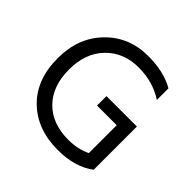

<svg xmlns="http://www.w3.org/2000/svg" viewBox="-176 -850 1021 1021"><g transform="rotate(45 335.0 -339.0)"><path d="M603 -53Q522 8 394 8Q238 8 143 -84.5Q48 -177 48 -338Q48 -491 142.5 -588.5Q237 -686 381 -686Q500 -686 578 -640V-553Q496 -607 388 -607Q275 -607 204 -533.5Q133 -460 133 -338Q133 -213 203 -141.5Q273 -70 396 -70Q464 -70 522 -97V-307H374V-378H603V-56H602Z"/></g></svg>

Font: Hind Guntur
Style: Regular
Weight: 400
Version: Version 1.000;PS 1.0;hotconv 1.0.86;makeotf.lib2.5.63406; tt